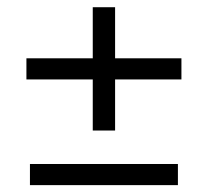

<svg xmlns="http://www.w3.org/2000/svg" viewBox="-20 -608 590 545"><path d="M243.3 -237.5V-382.5H55V-442.5H243.3V-587.5H306.7V-442.5H495V-382.5H306.7V-237.5ZM65 -82.5V-142.5H485V-82.5Z"/></svg>

Font: Funnel Sans Light Light
Style: Regular
Weight: 300
Version: Version 1.000